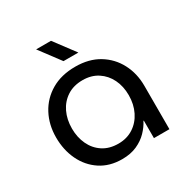

<svg xmlns="http://www.w3.org/2000/svg" viewBox="-163 -839 963 990"><g transform="rotate(-30 319.0 -344.0)"><path d="M285.2 12.4Q210.8 12.4 156.8 -23.4Q102.8 -59.2 73.9 -119.9Q45 -180.6 45 -254.8Q45 -330.2 77.1 -390.8Q109.2 -451.4 169.2 -486.7Q229.2 -522 312.6 -522Q393.8 -522 451.8 -486.8Q509.8 -451.6 541.2 -391.8Q572.6 -332 572.6 -258V0H480.4V-104.2H478Q463.4 -75.2 437.5 -48.4Q411.6 -21.6 373.8 -4.6Q336 12.4 285.2 12.4ZM308.6 -66.6Q359 -66.6 397.4 -91.4Q435.8 -116.2 457.3 -159.5Q478.8 -202.8 478.8 -256.8Q478.8 -310 458.3 -351.9Q437.8 -393.8 400 -418.4Q362.2 -443 310.6 -443Q256.8 -443 218.3 -418Q179.8 -393 159.3 -350.3Q138.8 -307.6 138.8 -253.6Q138.8 -202 158.7 -159.3Q178.6 -116.6 216.7 -91.6Q254.8 -66.6 308.6 -66.6ZM275 -577 183 -700H271.6L363.6 -577Z"/></g></svg>

Font: MuseoModerno Thin
Style: Regular
Weight: 100
Designer: Pablo Cosgaya, Héctor Gatti, Marcela Romero, and the Authors of The MuseoModerno Project.
Foundry: Omnibus-Type Team
Version: Version 1.003